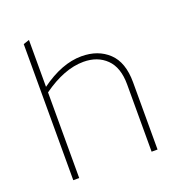

<svg xmlns="http://www.w3.org/2000/svg" viewBox="-127 -805 853 912"><g transform="rotate(-20 299.5 -349.0)"><path d="M326 -512Q229 -512 119 -433V0H89V-688L119 -698V-461Q227 -540 326 -540Q410 -540 462.5 -490.5Q515 -441 515 -340V0H485V-340Q485 -426 441 -469Q397 -512 326 -512Z"/></g></svg>

Font: Roundo ExtraLight
Style: Regular
Weight: 250
Designer: Namrata Goyal (Gurmukhi), Shiva Nallaperumal (Latin)
Foundry: Indian Type Foundry
Version: Version 1.000;PS 1.0;hotconv 1.0.88;makeotf.lib2.5.647800